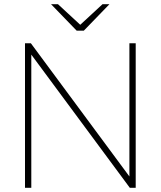

<svg xmlns="http://www.w3.org/2000/svg" viewBox="-20 -894 765 914"><path d="M127 -688 596 -54V-688H626V0H598L129 -634V0H99V-688ZM379 -748H345L223 -874H256L362 -776L468 -874H501Z"/></svg>

Font: Roundo Variable
Style: Regular
Weight: 200
Designer: Shiva Nallaperumal
Foundry: Indian Type Foundry
Version: Version 2.000